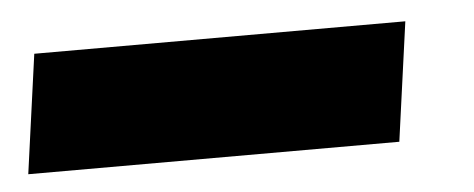

<svg xmlns="http://www.w3.org/2000/svg" viewBox="-85 -4 575 233"><g transform="rotate(-5 202.5 112.5)"><path d="M-58 185 -38 40H414L394 185Z"/></g></svg>

Font: Fira Sans Condensed Black
Style: Italic
Weight: 900
Width: 3
Italic angle: -8°
Designer: Carrois Corporate & Edenspiekermann AG
Foundry: Carrois Corporate GbR & Edenspiekermann AG
Version: Version 4.203